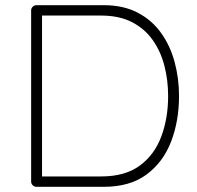

<svg xmlns="http://www.w3.org/2000/svg" viewBox="-20 -720 760 740"><path d="M120 -700H380Q455 -700 510 -671.5Q565 -643 600.5 -593.5Q636 -544 653 -481Q670 -418 670 -350Q670 -254 639.5 -174.5Q609 -95 545 -47.5Q481 0 380 0H120Q112 0 106 -6Q100 -12 100 -20V-680Q100 -688 106 -694Q112 -700 120 -700ZM136 -40H370Q462 -40 518.5 -81.5Q575 -123 601.5 -193.5Q628 -264 628 -350Q628 -411 613.5 -467Q599 -523 568 -566.5Q537 -610 488 -635Q439 -660 370 -660H136L142 -668V-31Z"/></svg>

Font: Quicksand Variable Light
Style: Regular
Weight: 300
Designer: Andrew Paglinawan
Foundry: Andrew Paglinawan
Version: Version 3.004